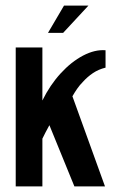

<svg xmlns="http://www.w3.org/2000/svg" viewBox="-20 -664 421 684"><path d="M36 0V-495H131V-306Q158 -361 196 -402.5Q234 -444 276 -466Q318 -488 356 -485V-423Q331 -417 311 -403.5Q291 -390 275 -372Q264 -361 255 -348Q246 -335 238 -321L354 0H245L156 -218Q149 -206 142 -192Q135 -178 131 -170V0ZM151 -547 208 -644H295L205 -547Z"/></svg>

Font: Alumni Sans SemiBold
Style: Regular
Weight: 600
Designer: Robert E. Leuschke
Foundry: Robert E. Leuschke
Version: Version 1.018